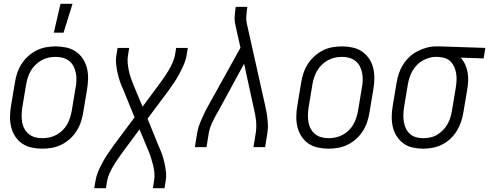

<svg xmlns="http://www.w3.org/2000/svg" viewBox="-20 -771 2563 1006"><path d="M201 8Q173 8 145.5 2Q118 -4 96 -19Q74 -34 59.5 -56.5Q45 -79 38.5 -105.5Q32 -132 32.5 -160.5Q33 -189 38 -218L58 -338Q62 -363 70 -387.5Q78 -412 92.5 -435Q107 -458 127.5 -476.5Q148 -495 172 -507Q196 -519 221.5 -523.5Q247 -528 272 -528Q300 -528 327.5 -522Q355 -516 377 -501Q399 -486 414 -463.5Q429 -441 435.5 -414.5Q442 -388 441.5 -359.5Q441 -331 436 -302L416 -182Q412 -157 404 -132.5Q396 -108 381.5 -85Q367 -62 346.5 -43.5Q326 -25 302 -13Q278 -1 252 3.5Q226 8 201 8ZM201 -47Q220 -47 239 -51Q258 -55 275.5 -64.5Q293 -74 307.5 -88Q322 -102 331.5 -119Q341 -136 347 -154.5Q353 -173 356 -191L376 -311Q380 -331 380.5 -350.5Q381 -370 377.5 -388.5Q374 -407 365.5 -423.5Q357 -440 342.5 -451.5Q328 -463 309.5 -468Q291 -473 272 -473Q253 -473 234.5 -469Q216 -465 198.5 -455.5Q181 -446 166.5 -432Q152 -418 142 -401Q132 -384 126 -365.5Q120 -347 117 -329L97 -209Q94 -189 93.5 -169.5Q93 -150 96 -131.5Q99 -113 108 -96.5Q117 -80 131 -68.5Q145 -57 163.5 -52Q182 -47 201 -47ZM262 -600 297 -751H360L313 -600Z M474 215 480 178Q484 153 494 128.5Q504 104 517 80.5Q530 57 545 34.5Q560 12 576 -10L685 -156L626 -301Q616 -322 608.5 -344Q601 -366 596 -388.5Q591 -411 588.5 -435Q586 -459 590 -483L596 -520H657L651 -483Q647 -462 649 -440.5Q651 -419 655.5 -399Q660 -379 666.5 -360Q673 -341 681 -322L727 -212L813 -328Q826 -346 839 -364.5Q852 -383 863.5 -402.5Q875 -422 884 -442Q893 -462 897 -483L903 -520H964L958 -483Q954 -458 943.5 -433.5Q933 -409 920.5 -385.5Q908 -362 893 -339.5Q878 -317 862 -295L753 -149L812 -4Q822 17 829.5 39Q837 61 842 83.5Q847 106 849.5 130Q852 154 848 178L842 215H781L787 178Q791 157 789 135.5Q787 114 782 94Q777 74 771 55Q765 36 757 17L711 -93L625 23Q612 41 599 59.5Q586 78 574.5 97.5Q563 117 554 137Q545 157 541 178L535 215Z M1001 0 1013 -74Q1016 -92 1022 -110Q1028 -128 1036 -145.5Q1044 -163 1052 -180.5Q1060 -198 1070 -215L1240 -521L1214 -637Q1212 -646 1210.5 -655.5Q1209 -665 1209 -675Q1210 -688 1211 -701.5Q1212 -715 1214 -728L1215 -735H1276L1275 -728Q1272 -708 1270.5 -688Q1269 -668 1273 -649L1370 -215Q1376 -190 1379.5 -163.5Q1383 -137 1384 -110Q1383 -101 1382.5 -92Q1382 -83 1381 -74L1369 0H1308L1320 -74Q1325 -107 1321.5 -139.5Q1318 -172 1310 -203L1259 -437L1124 -189Q1123 -187 1121.5 -185Q1120 -183 1119 -181V-180Q1117 -178 1116 -176Q1115 -174 1114 -172V-171L1113 -170Q1100 -147 1089 -122.5Q1078 -98 1074 -74L1062 0Z M1701 8Q1673 8 1645.5 2Q1618 -4 1596 -19Q1574 -34 1559.5 -56.5Q1545 -79 1538.5 -105.5Q1532 -132 1532.5 -160.5Q1533 -189 1538 -218L1558 -338Q1562 -363 1570 -387.5Q1578 -412 1592.5 -435Q1607 -458 1627.5 -476.5Q1648 -495 1672 -507Q1696 -519 1721.5 -523.5Q1747 -528 1772 -528Q1800 -528 1827.5 -522Q1855 -516 1877 -501Q1899 -486 1914 -463.5Q1929 -441 1935.5 -414.5Q1942 -388 1941.5 -359.5Q1941 -331 1936 -302L1916 -182Q1912 -157 1904 -132.5Q1896 -108 1881.5 -85Q1867 -62 1846.5 -43.5Q1826 -25 1802 -13Q1778 -1 1752 3.5Q1726 8 1701 8ZM1701 -47Q1720 -47 1739 -51Q1758 -55 1775.5 -64.5Q1793 -74 1807.5 -88Q1822 -102 1831.5 -119Q1841 -136 1847 -154.5Q1853 -173 1856 -191L1876 -311Q1880 -331 1880.5 -350.5Q1881 -370 1877.5 -388.5Q1874 -407 1865.5 -423.5Q1857 -440 1842.5 -451.5Q1828 -463 1809.5 -468Q1791 -473 1772 -473Q1753 -473 1734.5 -469Q1716 -465 1698.5 -455.5Q1681 -446 1666.5 -432Q1652 -418 1642 -401Q1632 -384 1626 -365.5Q1620 -347 1617 -329L1597 -209Q1594 -189 1593.5 -169.5Q1593 -150 1596 -131.5Q1599 -113 1608 -96.5Q1617 -80 1631 -68.5Q1645 -57 1663.5 -52Q1682 -47 1701 -47Z M2198 8Q2169 8 2142 2Q2115 -4 2094 -19.5Q2073 -35 2058.5 -57.5Q2044 -80 2038 -106.5Q2032 -133 2032.5 -161Q2033 -189 2038 -218L2058 -338Q2062 -362 2070 -386Q2078 -410 2092 -432.5Q2106 -455 2125.5 -473Q2145 -491 2168.5 -503Q2192 -515 2216.5 -521.5Q2241 -528 2266 -528H2281L2523 -520L2514 -465L2393 -469Q2408 -454 2417 -434Q2426 -414 2430 -392.5Q2434 -371 2433 -348Q2432 -325 2428 -302L2408 -182Q2404 -158 2396 -133.5Q2388 -109 2374 -86Q2360 -63 2340.5 -44.5Q2321 -26 2297.5 -14Q2274 -2 2248 3Q2222 8 2198 8ZM2198 -47Q2216 -47 2235 -51Q2254 -55 2270.5 -65Q2287 -75 2301 -89Q2315 -103 2324.5 -120Q2334 -137 2339.5 -155Q2345 -173 2348 -191L2368 -311Q2371 -330 2372 -348Q2373 -366 2370.5 -383.5Q2368 -401 2361.5 -417Q2355 -433 2344 -445.5Q2333 -458 2317 -464.5Q2301 -471 2282 -472L2272 -473H2263Q2245 -473 2227 -467.5Q2209 -462 2192.5 -452.5Q2176 -443 2162.5 -428.5Q2149 -414 2140 -397.5Q2131 -381 2125.5 -363.5Q2120 -346 2117 -329L2097 -209Q2094 -189 2093.5 -170Q2093 -151 2096 -132.5Q2099 -114 2107 -97.5Q2115 -81 2128.5 -69Q2142 -57 2160 -52Q2178 -47 2198 -47Z"/></svg>

Font: Iosevka Term Curly Light
Style: Italic
Weight: 300
Italic angle: -9°
Designer: Belleve Invis
Foundry: Belleve Invis
Version: Version 32.3.0